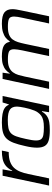

<svg xmlns="http://www.w3.org/2000/svg" viewBox="750 -1308 566 2107"><g transform="rotate(-90 1033.5 -255.0)"><path d="M50 0 158 -510H228L209 -405H214Q238 -452 269.5 -476.5Q301 -501 342 -509.5Q383 -518 434 -518L418 -443Q354 -443 312 -427.5Q270 -412 244 -383.5Q218 -355 202.5 -316Q187 -277 177 -229L129 0Z M658 8Q589 8 546.5 -4Q504 -16 485 -47Q466 -78 466 -132Q466 -157 470 -189Q474 -221 483 -259Q500 -337 519 -387.5Q538 -438 565.5 -466.5Q593 -495 635.5 -506.5Q678 -518 741 -518Q796 -518 835.5 -511Q875 -504 900 -487.5Q925 -471 936 -442H941L962 -510H1033L925 0H855L867 -78H861Q841 -42 812 -23Q783 -4 745 2Q707 8 658 8ZM689 -57Q735 -57 765 -64Q795 -71 815 -85Q835 -99 851 -121Q863 -136 873 -160.5Q883 -185 891 -212.5Q899 -240 904.5 -267Q910 -294 913.5 -316.5Q917 -339 917 -352Q917 -407 883.5 -430Q850 -453 769 -453Q715 -453 681 -446Q647 -439 625.5 -419Q604 -399 590 -359.5Q576 -320 562 -255Q554 -220 549.5 -192Q545 -164 545 -143Q545 -106 559 -87.5Q573 -69 604.5 -63Q636 -57 689 -57Z M1111 0 1220 -510H1289L1278 -432H1283Q1298 -457 1320.5 -476Q1343 -495 1378 -506.5Q1413 -518 1464 -518Q1547 -518 1583.5 -497Q1620 -476 1627 -432H1634Q1649 -457 1673 -476Q1697 -495 1734.5 -506.5Q1772 -518 1825 -518Q1916 -518 1951 -489.5Q1986 -461 1986 -402Q1986 -383 1982 -358Q1978 -333 1972 -305L1908 0H1829L1892 -296Q1898 -323 1901.5 -345.5Q1905 -368 1905 -384Q1905 -428 1879.5 -440Q1854 -452 1793 -452Q1738 -452 1705 -438.5Q1672 -425 1653.5 -400Q1635 -375 1624.5 -341Q1614 -307 1605 -265L1549 0H1471L1534 -296Q1539 -323 1542.5 -345.5Q1546 -368 1546 -384Q1546 -428 1520.5 -440Q1495 -452 1433 -452Q1378 -452 1345 -437Q1312 -422 1293 -396Q1274 -370 1264 -336.5Q1254 -303 1246 -265L1190 0Z"/></g></svg>

Font: Saira Expanded
Style: Italic
Weight: 400
Width: 7
Italic angle: -12°
Designer: Hector Gatti with collaboration of the Omnibus-Type team
Foundry: Omnibus-Type
Version: Version 1.101